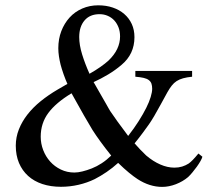

<svg xmlns="http://www.w3.org/2000/svg" viewBox="-20 -696 818 730"><path d="M392.6 -465.8Q436.5 -507.8 436.5 -557.6Q436.5 -576.2 430.7 -591.6Q424.8 -606.9 414.6 -618.2Q404.3 -629.4 389.9 -635.7Q375.5 -642.1 358.4 -642.1Q321.8 -642.1 301.5 -618.4Q281.2 -594.7 281.2 -555.2Q281.2 -524.9 292.2 -489.3Q303.2 -453.6 320.3 -415.5Q342.8 -428.2 361.6 -441.4Q380.4 -454.6 392.6 -465.8ZM329.1 -55.7Q347.7 -63 366.5 -75.2Q385.3 -87.4 402.8 -104.5Q380.4 -132.3 362.3 -157.2Q344.2 -182.1 331.5 -202.1Q318.8 -222.7 299.1 -257.3Q279.3 -292 252 -341.3Q192.9 -305.7 163.8 -266.6Q134.8 -227.5 134.8 -176.3Q134.8 -149.9 144.3 -125.2Q153.8 -100.6 170.7 -81.8Q187.5 -63 211.2 -51.5Q234.9 -40 262.7 -40Q276.4 -40 293.2 -44.2Q310.1 -48.3 329.1 -55.7ZM236.3 -377Q233.4 -383.3 229.5 -393.1Q225.6 -402.8 221.9 -413.3Q218.3 -423.8 215.1 -433.8Q211.9 -443.8 210.4 -450.2Q206.5 -465.8 204.1 -481.7Q201.7 -497.6 201.7 -512.7Q201.7 -547.9 213.1 -577.6Q224.6 -607.4 244.6 -629.4Q264.6 -651.4 292.7 -663.6Q320.8 -675.8 353.5 -675.8Q383.8 -675.8 408.9 -667.2Q434.1 -658.7 452.4 -642.8Q470.7 -627 481 -604.7Q491.2 -582.5 491.2 -554.7Q491.2 -490.2 441.9 -449.2Q418.5 -429.2 391.1 -412.8Q363.8 -396.5 335.9 -383.8Q338.9 -378.9 344.2 -369.4Q349.6 -359.9 356.2 -348.4Q362.8 -336.9 369.9 -324.5Q377 -312 383.1 -301.5Q389.2 -291 393.3 -283.4Q397.5 -275.9 398.9 -273.9Q409.2 -258.3 426.8 -233.9Q444.3 -209.5 467.3 -179.2Q490.2 -208.5 507.3 -235.6Q524.4 -262.7 535.9 -285.6Q547.4 -308.6 553 -327.4Q558.6 -346.2 558.6 -358.4Q558.6 -369.6 555.9 -377.7Q553.2 -385.7 545.9 -391.4Q538.6 -397 526.1 -399.9Q513.7 -402.8 494.6 -404.3V-426.3H710.4V-404.3Q690.4 -402.3 676.3 -398.4Q662.1 -394.5 651.6 -387.7Q641.1 -380.9 633.1 -370.6Q625 -360.4 616.7 -345.7L591.3 -299.3Q578.1 -274.9 566.2 -254.6Q554.2 -234.4 545.9 -222.7Q536.6 -209.5 523.4 -191.7Q510.3 -173.8 491.7 -150.9Q501.5 -139.6 512.7 -127.9Q523.9 -116.2 535.6 -105Q562 -82.5 589.4 -70.6Q616.7 -58.6 643.1 -58.6Q658.7 -58.6 672.4 -62.7Q686 -66.9 697.3 -74.2Q710.9 -83.5 734.4 -112.3L749.5 -100.1Q748 -93.8 742.2 -83.5Q736.3 -73.2 728.3 -62Q720.2 -50.8 711.4 -40.3Q702.6 -29.8 695.3 -22.9Q675.3 -5.9 648.7 4.4Q622.1 14.6 596.7 14.6Q548.8 14.6 502.9 -15.1Q489.3 -23.9 470.5 -39.3Q451.7 -54.7 429.2 -76.7Q408.2 -57.6 385.3 -42Q362.3 -26.4 340.3 -15.1Q311.5 -1 278.6 6.6Q245.6 14.2 211.9 14.2Q172.9 14.2 141.1 3.7Q109.4 -6.8 86.9 -27.1Q64.5 -47.4 52.2 -76.4Q40 -105.5 40 -142.1Q40 -174.3 51.8 -204.1Q63.5 -233.9 84.5 -260.7Q105.5 -287.6 134.8 -311.3Q164.1 -335 199.2 -355.5Z"/></svg>

Font: Dima Niloofar
Style: Regular
Weight: 400
Designer: R.Balvardi
Foundry: Dima Software Group
Version: Version 3.00;November 13, 2018;FontCreator 11.5.0.2427 64-bi